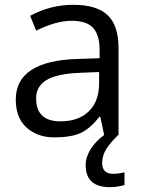

<svg xmlns="http://www.w3.org/2000/svg" viewBox="-20 -564 596 802"><path d="M231.9 -57.1Q307.6 -57.1 350.6 -98.6Q393.6 -140.1 394 -214.8V-263.2L313 -259.8Q216.8 -255.9 173.8 -229.5Q130.9 -203.1 130.9 -153.3Q130.9 -57.6 231.9 -57.1ZM475.1 -365.2V0H473.6Q440.4 32.2 423.8 58.6Q407.2 85 406.7 116.2Q406.7 162.1 452.6 162.1Q473.1 162.1 500 155.8V209Q468.3 217.8 439 217.8Q337.9 217.8 337.9 126Q337.9 91.8 358.9 58.6Q379.9 25.4 415 0L398.9 -76.2H395Q355.5 -25.4 315.4 -7.8Q275.4 9.8 206.1 9.8Q136.7 9.8 90.8 -31.2Q45.9 -72.3 45.9 -147.9Q45.9 -310.1 305.2 -317.9L396 -320.8V-354Q396.5 -417 369.1 -447.3Q341.8 -477.5 278.3 -477.1Q214.8 -477.1 130.9 -436L106 -498Q190.4 -543.9 286.6 -543.9Q382.8 -543.9 428.7 -501.5Q474.6 -459 475.1 -365.2Z"/></svg>

Font: OpenSans-Regular
Style: Regular
Weight: 400
Foundry: Ascender Corporation
Version: Version 1.10